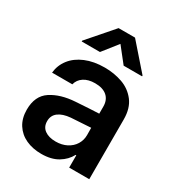

<svg xmlns="http://www.w3.org/2000/svg" viewBox="-180 -862 910 987"><g transform="rotate(30 275.0 -368.5)"><path d="M232.4 -309.6Q316.9 -315.4 368.2 -317.4V-359.4Q368.2 -398.9 343.3 -420.7Q318.4 -442.4 272.5 -442.4Q231.9 -442.4 206.1 -425.3Q180.2 -408.2 172.9 -378.9H52.7Q57.1 -424.3 85 -460.2Q112.8 -496.1 161.6 -516.6Q210.4 -537.1 275.4 -537.1Q331.1 -537.1 380.1 -519.8Q429.2 -502.4 460.7 -461.7Q492.2 -420.9 492.2 -354.5V0H373V-73.2H369.1Q349.6 -36.1 310.5 -12.7Q271.5 10.7 212.9 10.7Q161.6 10.7 121.3 -7.8Q81.1 -26.4 58.1 -62.5Q35.2 -98.6 35.2 -149.4Q35.2 -231.4 90.6 -267.8Q146 -304.2 232.4 -309.6ZM245.1 -81.1Q281.7 -81.1 310.1 -95.7Q338.4 -110.4 353.8 -135.5Q369.1 -160.6 369.1 -190.4L368.7 -233.9L252 -226.6Q206.1 -222.7 180.7 -203.6Q155.3 -184.6 155.3 -150.4Q155.3 -116.7 179.7 -98.9Q204.1 -81.1 245.1 -81.1ZM283.2 -682.6 212.9 -593.8H104.5V-598.6L234.4 -748H332L462.9 -598.6V-593.8H353.5Z"/></g></svg>

Font: Pretendard GOV SemiBold
Style: Regular
Weight: 600
Designer: Base glyphs from Inter by Rasmus Andersson; Hangeul glyphs from Noto Sans CJK(Source Han Sans) by Jang Soo-young and Kan
Foundry: Kil Hyung-jin
Version: Version 1.309